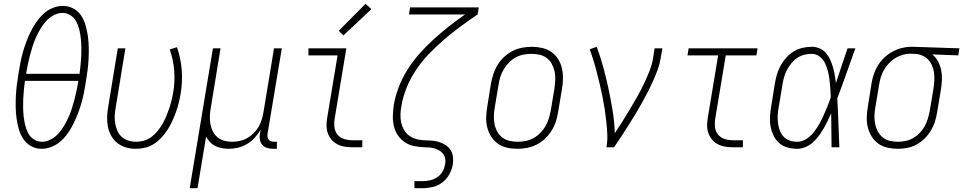

<svg xmlns="http://www.w3.org/2000/svg" viewBox="-20 -774 5062 1009"><path d="M199 8Q199 8 199 8Q199 8 199 8Q169 8 143.5 -6Q118 -20 102.5 -43.5Q87 -67 79 -95Q71 -123 67 -152Q63 -181 62.5 -211Q62 -241 63.5 -271Q65 -301 69 -331.5Q73 -362 78 -392Q82 -419 87.5 -446.5Q93 -474 100.5 -500.5Q108 -527 118 -553.5Q128 -580 140.5 -606Q153 -632 169.5 -656Q186 -680 207 -700Q228 -720 255.5 -731.5Q283 -743 310 -743Q310 -743 310 -743Q310 -743 310 -743Q340 -743 366 -729Q392 -715 407 -691.5Q422 -668 430 -640Q438 -612 442 -583Q446 -554 446.5 -524Q447 -494 445.5 -464Q444 -434 440 -403.5Q436 -373 431 -343Q427 -316 421.5 -288.5Q416 -261 408.5 -234.5Q401 -208 391 -181.5Q381 -155 368.5 -129Q356 -103 340 -79Q324 -55 302.5 -35Q281 -15 253.5 -3.5Q226 8 199 8ZM117 -386H398Q401 -410 403.5 -433.5Q406 -457 407 -481Q408 -505 407.5 -528.5Q407 -552 404.5 -574.5Q402 -597 396.5 -619.5Q391 -642 380.5 -661.5Q370 -681 351 -693.5Q332 -706 309 -706Q285 -706 261.5 -693.5Q238 -681 221 -661.5Q204 -642 191 -620Q178 -598 168 -575Q158 -552 150.5 -528.5Q143 -505 137 -481.5Q131 -458 126 -434Q121 -410 117 -386Q117 -386 117 -386Q117 -386 117 -386ZM201 -29Q224 -29 247.5 -41.5Q271 -54 288 -73.5Q305 -93 318 -115Q331 -137 341 -160Q351 -183 358.5 -206.5Q366 -230 372 -253.5Q378 -277 383 -301Q388 -325 392 -349Q392 -349 392 -349Q392 -349 392 -349H111Q108 -325 105.5 -301.5Q103 -278 102 -254Q101 -230 101.5 -206.5Q102 -183 104.5 -160.5Q107 -138 112.5 -115.5Q118 -93 128.5 -73.5Q139 -54 158 -41.5Q177 -29 201 -29Z M694 8Q667 8 641.5 0.5Q616 -7 596.5 -22.5Q577 -38 564.5 -60.5Q552 -83 547 -108.5Q542 -134 543 -161Q544 -188 549 -215L599 -520H639L588 -209Q584 -188 583 -167Q582 -146 585.5 -125.5Q589 -105 597 -86.5Q605 -68 619.5 -55Q634 -42 653.5 -35.5Q673 -29 695 -29Q716 -29 737 -35Q758 -41 776 -54.5Q794 -68 808.5 -86Q823 -104 834 -123Q845 -142 853.5 -162.5Q862 -183 869 -203.5Q876 -224 881 -244.5Q886 -265 890 -286Q900 -345 895.5 -403Q891 -461 872 -514L910 -526Q930 -469 935 -406.5Q940 -344 929 -280Q925 -256 919 -232Q913 -208 904.5 -184.5Q896 -161 885.5 -138Q875 -115 861 -93Q847 -71 829 -51.5Q811 -32 789.5 -18Q768 -4 743 2Q718 8 694 8Z M977 215 1099 -520H1139L1088 -209Q1084 -188 1083 -166Q1082 -144 1085.5 -123.5Q1089 -103 1098 -84.5Q1107 -66 1122.5 -53Q1138 -40 1158 -34.5Q1178 -29 1200 -29Q1220 -29 1240.5 -33.5Q1261 -38 1279.5 -48.5Q1298 -59 1313.5 -74.5Q1329 -90 1339.5 -108.5Q1350 -127 1356 -147Q1362 -167 1365 -187L1420 -520H1461L1386 -71Q1385 -62 1386 -54Q1387 -46 1392 -40Q1397 -34 1405 -31.5Q1413 -29 1422 -29H1435V8H1416Q1399 8 1384 3.5Q1369 -1 1359 -12Q1349 -23 1346 -39Q1343 -55 1346 -71L1350 -93Q1337 -70 1319 -50.5Q1301 -31 1278.5 -17.5Q1256 -4 1231 2Q1206 8 1182 8Q1163 8 1144.5 4.5Q1126 1 1110.5 -7Q1095 -15 1083 -28Q1071 -41 1063 -56L1018 215Z M1831 0Q1810 0 1789.5 -3.5Q1769 -7 1751.5 -16.5Q1734 -26 1721.5 -41Q1709 -56 1702.5 -75Q1696 -94 1696 -115Q1696 -136 1700 -158L1754 -483H1601V-520H1800L1739 -152Q1735 -129 1737.5 -106.5Q1740 -84 1753 -67.5Q1766 -51 1787 -44Q1808 -37 1831 -37H1884V0ZM1785 -588 1760 -612 1901 -754 1932 -726Z M2158 215V178H2201Q2220 178 2240 173.5Q2260 169 2277.5 157.5Q2295 146 2305.5 127.5Q2316 109 2319 89Q2322 75 2320 61.5Q2318 48 2310.5 37Q2303 26 2292 19Q2281 12 2268 7.5Q2255 3 2241.5 1.5Q2228 0 2214 0H2213Q2185 -1 2158 -6Q2131 -11 2109 -25.5Q2087 -40 2072 -61.5Q2057 -83 2050.5 -109Q2044 -135 2044.5 -163Q2045 -191 2049 -219Q2049 -219 2049 -219Q2049 -219 2049 -219V-220Q2057 -268 2075.5 -316Q2094 -364 2121.5 -408Q2149 -452 2184.5 -492Q2220 -532 2259 -567.5Q2298 -603 2339.5 -635.5Q2381 -668 2424 -698H2129L2135 -735H2496L2490 -698Q2445 -668 2401 -635.5Q2357 -603 2315.5 -567.5Q2274 -532 2236 -492.5Q2198 -453 2167.5 -408Q2137 -363 2117 -313.5Q2097 -264 2089 -214Q2085 -193 2084.5 -172Q2084 -151 2088 -131.5Q2092 -112 2101.5 -94.5Q2111 -77 2126 -64.5Q2141 -52 2160 -45.5Q2179 -39 2199.5 -37.5Q2220 -36 2241 -35.5Q2262 -35 2281.5 -29.5Q2301 -24 2318 -14Q2335 -4 2346 11.5Q2357 27 2360 47.5Q2363 68 2360 89Q2355 116 2341.5 141.5Q2328 167 2305 184.5Q2282 202 2254.5 208.5Q2227 215 2201 215Z M2700 8Q2671 8 2644.5 2Q2618 -4 2596.5 -19Q2575 -34 2561 -56.5Q2547 -79 2540.5 -105Q2534 -131 2535 -159Q2536 -187 2541 -215L2560 -335Q2565 -361 2573 -385.5Q2581 -410 2595 -433Q2609 -456 2629.5 -475Q2650 -494 2673.5 -506Q2697 -518 2723 -523Q2749 -528 2774 -528Q2802 -528 2829 -522Q2856 -516 2877.5 -501Q2899 -486 2913 -463.5Q2927 -441 2933 -415Q2939 -389 2938.5 -361Q2938 -333 2933 -305L2913 -185Q2909 -159 2901 -134.5Q2893 -110 2878.5 -87Q2864 -64 2844 -45Q2824 -26 2800 -14Q2776 -2 2750.5 3Q2725 8 2700 8ZM2700 -29Q2721 -29 2742 -33Q2763 -37 2782.5 -47.5Q2802 -58 2818.5 -74.5Q2835 -91 2846 -110Q2857 -129 2863.5 -149.5Q2870 -170 2874 -191L2894 -311Q2897 -333 2898 -355Q2899 -377 2894.5 -398Q2890 -419 2880 -437.5Q2870 -456 2854 -468.5Q2838 -481 2817 -486Q2796 -491 2773 -491Q2753 -491 2731.5 -487Q2710 -483 2690.5 -472.5Q2671 -462 2655 -445.5Q2639 -429 2627.5 -410Q2616 -391 2609.5 -370.5Q2603 -350 2600 -329L2580 -209Q2576 -187 2575.5 -165Q2575 -143 2579 -122Q2583 -101 2593 -82.5Q2603 -64 2619.5 -51.5Q2636 -39 2657 -34Q2678 -29 2700 -29Z M3167 0Q3173 -34 3171.5 -67.5Q3170 -101 3166.5 -134Q3163 -167 3158 -199.5Q3153 -232 3146.5 -264.5Q3140 -297 3132.5 -328.5Q3125 -360 3117 -391.5Q3109 -423 3099.5 -454Q3090 -485 3079 -515L3116 -528Q3136 -474 3151 -418.5Q3166 -363 3178 -306.5Q3190 -250 3199.5 -192Q3209 -134 3211 -74Q3232 -106 3252 -137.5Q3272 -169 3291 -201Q3310 -233 3328.5 -265.5Q3347 -298 3363 -331.5Q3379 -365 3392.5 -399Q3406 -433 3412 -468L3420 -520H3461L3452 -468Q3447 -437 3435.5 -406Q3424 -375 3410.5 -345Q3397 -315 3381.5 -285.5Q3366 -256 3350 -227Q3334 -198 3316.5 -169.5Q3299 -141 3281 -112.5Q3263 -84 3244.5 -56Q3226 -28 3207 0Z M3831 0Q3810 0 3789.5 -3.5Q3769 -7 3751.5 -16.5Q3734 -26 3721.5 -41Q3709 -56 3702.5 -75Q3696 -94 3696 -115Q3696 -136 3700 -158L3754 -483H3593L3599 -520H3961L3955 -483H3794L3739 -152Q3735 -129 3737.5 -106.5Q3740 -84 3753 -67.5Q3766 -51 3787 -44Q3808 -37 3831 -37H3884V0Z M4170 8Q4143 8 4118 1Q4093 -6 4074.5 -22.5Q4056 -39 4045 -62Q4034 -85 4029.5 -110Q4025 -135 4026.5 -162Q4028 -189 4033 -215L4052 -335Q4056 -359 4063 -383Q4070 -407 4082 -429Q4094 -451 4111.5 -470.5Q4129 -490 4151 -503.5Q4173 -517 4197.5 -522.5Q4222 -528 4246 -528Q4268 -528 4287.5 -519.5Q4307 -511 4320.5 -495.5Q4334 -480 4342.5 -461Q4351 -442 4357 -422Q4363 -402 4366.5 -380.5Q4370 -359 4373 -338Q4388 -384 4403.5 -429.5Q4419 -475 4434 -520H4475Q4451 -454 4428 -388Q4405 -322 4380 -257Q4384 -193 4386 -128.5Q4388 -64 4391 0H4350Q4349 -45 4349 -89.5Q4349 -134 4348 -179Q4339 -158 4329 -137.5Q4319 -117 4307.5 -97.5Q4296 -78 4282.5 -59.5Q4269 -41 4251.5 -25.5Q4234 -10 4212.5 -1Q4191 8 4170 8ZM4170 -29Q4194 -29 4217 -43.5Q4240 -58 4256.5 -79Q4273 -100 4285.5 -122.5Q4298 -145 4308.5 -168.5Q4319 -192 4328.5 -215.5Q4338 -239 4346 -263Q4345 -286 4343.5 -309.5Q4342 -333 4339 -356Q4336 -379 4330.5 -401Q4325 -423 4315 -443Q4305 -463 4287 -477Q4269 -491 4246 -491Q4226 -491 4206 -486Q4186 -481 4168.5 -469Q4151 -457 4138 -440.5Q4125 -424 4115.5 -406Q4106 -388 4100.5 -368.5Q4095 -349 4092 -329L4072 -209Q4068 -189 4067 -168Q4066 -147 4068.5 -127Q4071 -107 4078 -88.5Q4085 -70 4098 -56Q4111 -42 4130 -35.5Q4149 -29 4170 -29Z M4699 8Q4671 8 4644 2Q4617 -4 4596 -19Q4575 -34 4561 -56.5Q4547 -79 4540.5 -105Q4534 -131 4535 -159Q4536 -187 4541 -215L4560 -335Q4564 -360 4572 -384Q4580 -408 4594 -430.5Q4608 -453 4627.5 -471.5Q4647 -490 4670 -502.5Q4693 -515 4718 -521.5Q4743 -528 4767 -528Q4771 -528 4774.5 -528Q4778 -528 4781 -528L5022 -520L5016 -483L4879 -488Q4898 -473 4909.5 -451.5Q4921 -430 4926 -406Q4931 -382 4930 -356Q4929 -330 4925 -305L4905 -185Q4901 -160 4893.5 -135.5Q4886 -111 4872.5 -88.5Q4859 -66 4839.5 -46.5Q4820 -27 4797 -14.5Q4774 -2 4749 3Q4724 8 4699 8Q4699 8 4699 8Q4699 8 4699 8ZM4699 -29Q4719 -29 4740 -33.5Q4761 -38 4780 -49Q4799 -60 4814 -76Q4829 -92 4839.5 -111Q4850 -130 4856 -150Q4862 -170 4866 -191L4886 -311Q4889 -331 4890 -351.5Q4891 -372 4888.5 -392Q4886 -412 4878 -430Q4870 -448 4857 -461.5Q4844 -475 4825.5 -482.5Q4807 -490 4787 -491H4775Q4772 -491 4769.5 -491.5Q4767 -492 4764 -492Q4744 -492 4724 -486Q4704 -480 4685.5 -469Q4667 -458 4652 -442Q4637 -426 4626 -407.5Q4615 -389 4609 -369Q4603 -349 4600 -329L4580 -209Q4576 -187 4575.5 -165Q4575 -143 4579 -122.5Q4583 -102 4593 -83.5Q4603 -65 4619 -52Q4635 -39 4656 -34Q4677 -29 4699 -29Z"/></svg>

Font: Iosevka SS04 XLt Obl
Style: Regular
Weight: 200
Italic angle: -9°
Monospace: yes
Designer: Belleve Invis
Foundry: Belleve Invis
Version: Version 19.0.0; ttfautohint (v1.8.4)